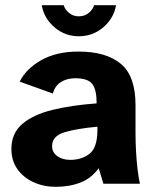

<svg xmlns="http://www.w3.org/2000/svg" viewBox="-20 -709 593 741"><path d="M195 12Q148 12 109 -6Q70 -24 47 -56.5Q24 -89 24 -134Q24 -195 66.5 -231Q109 -267 183 -285Q257 -303 353 -310Q353 -363 336 -385Q319 -407 270 -407Q239 -407 215.5 -392.5Q192 -378 184 -348L56 -394Q81 -444 139.5 -477Q198 -510 283 -510Q389 -510 446 -463Q503 -416 503 -303V-194Q503 -162 505 -125Q507 -88 511 -55Q515 -22 520 0H379L361 -60Q333 -21 290.5 -4.5Q248 12 195 12ZM251 -92Q296 -92 326 -116Q356 -140 356 -208V-220Q277 -213 229 -198.5Q181 -184 181 -145Q181 -121 201 -106.5Q221 -92 251 -92ZM284 -569Q231 -569 190.5 -603.5Q150 -638 141 -689H226Q230 -673 246 -659.5Q262 -646 284 -646Q307 -646 323 -659.5Q339 -673 343 -689H428Q419 -638 378.5 -603.5Q338 -569 284 -569Z"/></svg>

Font: Atkinson Hyperlegible
Style: Bold
Weight: 700
Designer: Elliott Scott, Megan Eiswerth, Linus Boman, Theodore Petrosky
Foundry: Braille Institute
Version: Version 1.006; ttfautohint (v1.8.3)